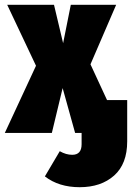

<svg xmlns="http://www.w3.org/2000/svg" viewBox="-40 -554 550 800"><path d="M490 -137V35Q490 129 435.5 177.5Q381 226 292 226Q205 226 147 181L209 76Q235 91 261 91Q300 91 300 47V0H273L221 -187L176 0H-20L110 -280L-10 -534H185L223 -374L255 -534H444L337 -286L406 -137Z"/></svg>

Font: Fira Sans Extra Condensed Black
Style: Regular
Weight: 900
Width: 1
Designer: Carrois Corporate & Edenspiekermann AG
Foundry: Carrois Corporate GbR & Edenspiekermann AG
Version: Version 4.203